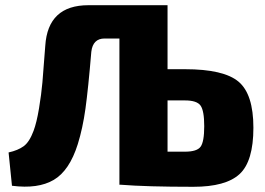

<svg xmlns="http://www.w3.org/2000/svg" viewBox="-20 -710 1020 738"><path d="M624 -444H691Q840 -444 897 -396Q954 -348 954 -219Q954 -90 901 -41Q848 8 723 8Q542 8 443 0H439V-562H382Q337 -562 331 -511Q319 -368 308.5 -292.5Q298 -217 279 -156Q247 -54 186.5 -18.5Q126 17 26 4L13 -124Q49 -132 71 -148Q93 -164 109 -207Q121 -239 130 -293.5Q139 -348 143 -393Q147 -438 154 -534Q164 -690 320 -690H624ZM624 -127H691Q737 -127 751 -146Q765 -165 765 -225Q765 -284 751 -304Q737 -324 691 -324H624Z"/></svg>

Font: Exo 2.0 Extra Bold
Style: Regular
Weight: 800
Designer: Natanael Gama
Version: Version 1.001;PS 001.001;hotconv 1.0.70;makeotf.lib2.5.58329